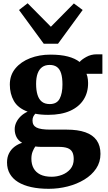

<svg xmlns="http://www.w3.org/2000/svg" viewBox="-20 -912 676 1202"><path d="M285 270Q223.5 270 175.2 259.2Q127 248.5 93.2 227.8Q59.5 207 41.8 176.2Q24 145.5 24 105Q24 73 36.2 48.5Q48.5 24 70 7.2Q91.5 -9.5 118.5 -18Q94 -32.5 83 -54.5Q72 -76.5 72 -103.5Q72 -125 82 -146Q92 -167 110.2 -184.5Q128.5 -202 153 -213Q92 -235.5 66.8 -280.2Q41.5 -325 41.5 -382.5Q41.5 -441.5 76.2 -483.5Q111 -525.5 168.8 -547.8Q226.5 -570 295.5 -570Q360 -570 405 -558.2Q450 -546.5 478.5 -524Q490.5 -539 520.2 -555.5Q550 -572 585 -572H621V-450H521.5Q525 -442 527 -432.8Q529 -423.5 530.2 -413.8Q531.5 -404 531.5 -393Q532 -333 503.2 -288Q474.5 -243 418.8 -218Q363 -193 281.5 -193Q259 -193 238.8 -194.8Q218.5 -196.5 201 -200Q192 -190.5 187.8 -180.5Q183.5 -170.5 183.5 -157Q183.5 -126.5 208.8 -113.5Q234 -100.5 294.5 -100.5H397.5Q467 -100.5 514 -84Q561 -67.5 585 -33.8Q609 0 609 51.5Q609 103 581.8 143.5Q554.5 184 508 212.2Q461.5 240.5 403.8 255.2Q346 270 285 270ZM303.5 194.5Q337 194.5 368.5 182.5Q400 170.5 420.8 146Q441.5 121.5 441.5 84Q441.5 56.5 432.5 39.8Q423.5 23 403 15.2Q382.5 7.5 347.5 7.5H237.5Q228 7.5 218.8 6.8Q209.5 6 201 5Q191.5 18.5 184 37.5Q176.5 56.5 176.5 82Q176.5 116 190.2 141.2Q204 166.5 232 180.5Q260 194.5 303.5 194.5ZM291.5 -260.5Q336 -260.5 353.5 -294Q371 -327.5 371 -383Q371 -426 362.5 -453Q354 -480 336.2 -492.8Q318.5 -505.5 291 -505.5Q262.5 -505.5 243.8 -491.8Q225 -478 215.5 -451.8Q206 -425.5 206 -387Q206 -347 214.8 -318.5Q223.5 -290 242.2 -275.2Q261 -260.5 291.5 -260.5ZM254 -638 99 -849.5 153 -891.5 298.5 -744.5 442.5 -890.5 497.5 -849.5 343 -638Z"/></svg>

Font: Merriweather Light 18pt Black
Style: Regular
Weight: 900
Version: Version 2.100